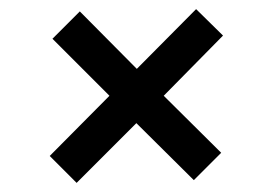

<svg xmlns="http://www.w3.org/2000/svg" viewBox="-20 -501 599 421"><path d="M148 -100 89 -159 220 -291 95 -416 155 -476 280 -350 410 -481 469 -423 339 -291 465 -166 405 -106 279 -231Z"/></svg>

Font: DM Sans 9pt Medium
Style: Regular
Weight: 500
Version: Version 4.004;gftools[0.9.30]